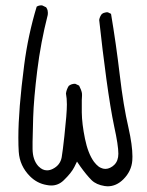

<svg xmlns="http://www.w3.org/2000/svg" viewBox="-20 -708 540 705"><path d="M68.8 -469.2Q47.4 -304.7 47.4 -202.6Q47.4 -171.9 48.8 -150.9Q52.2 -98.6 90.3 -60.5Q116.2 -34.7 150.9 -28.8Q159.7 -26.9 168.5 -26.9Q194.3 -26.9 213.9 -45.9Q242.2 -73.2 252.9 -94.7L262.7 -114.7L275.4 -96.2Q297.4 -65.4 316.4 -46.4Q333.5 -29.8 364.3 -24.9Q369.6 -23.9 375 -23.9Q407.2 -23.9 433.1 -49.8Q462.9 -79.6 465.8 -119.1Q466.3 -126 466.3 -133.3Q466.3 -174.3 451.7 -239.3Q433.1 -318.8 419.7 -433.1Q406.2 -547.4 387.7 -657.2L376.5 -662.6Q375 -663.1 372.6 -663.1Q370.1 -663.1 366.7 -662.1Q359.9 -661.1 354 -656.7Q346.2 -647 344.2 -634.8Q356 -525.4 370.6 -418Q385.3 -310.1 399.4 -243.2Q414.6 -174.3 414.6 -143.6Q414.6 -117.2 399.4 -102.5Q393.1 -96.2 384.3 -92Q375.5 -87.9 368.2 -87.9Q360.8 -87.9 356.7 -89.4Q352.5 -90.8 350.3 -91.8Q348.1 -92.8 345.9 -94Q343.8 -95.2 341.8 -96.7Q333.5 -103 325.2 -113.8Q303.2 -144 292 -198.7Q280.8 -253.4 280.3 -295.4Q280.3 -305.7 280.3 -311.5Q280.3 -317.4 280.3 -321.5Q280.3 -325.7 280.3 -330.8Q280.3 -335.9 280.3 -340.3Q280.8 -349.1 281 -353Q281.2 -356.9 281.2 -359.1Q281.2 -361.3 280.8 -366.2Q278.8 -377.4 270.5 -393.6L257.3 -399.9Q256.3 -400.4 255.4 -400.4Q242.2 -400.4 232.4 -392.6Q224.1 -379.4 222.2 -364.7Q225.6 -346.7 225.6 -324.2Q225.6 -292 216.3 -207.5Q210.4 -153.3 206.5 -130.4Q201.2 -101.6 173.8 -87.9Q163.1 -82.5 152.8 -82.5Q136.2 -82.5 122.6 -96.2L120.1 -98.6Q100.1 -121.1 99.6 -160.6Q99.6 -166.5 99.6 -187.3Q99.6 -208 101.8 -276.9Q104 -345.7 116.7 -448.7Q129.4 -551.8 155.3 -653.3Q155.8 -657.2 155.8 -660.9Q155.8 -664.6 154.8 -669.7Q153.8 -674.8 149.4 -681.2L135.3 -688Q133.8 -688.5 130.6 -688.5Q127.4 -688.5 123 -687.3Q118.7 -686 114.7 -683.6Q83 -579.1 68.8 -469.2Z"/></svg>

Font: NaikaiFont
Style: ExtraLight
Weight: 200
Version: Version 1.89